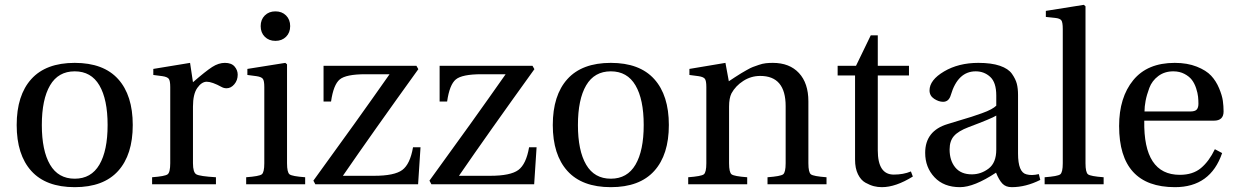

<svg xmlns="http://www.w3.org/2000/svg" viewBox="-20 -762 5113 794"><path d="M109.5 -55Q49 -122 49 -245Q49 -368 109.5 -435Q170 -502 289 -502Q408 -502 468.5 -435Q529 -368 529 -245Q529 -122 468.5 -55Q408 12 289 12Q170 12 109.5 -55ZM187 -409Q153 -351 153 -245Q153 -139 187 -81Q221 -23 289 -23Q357 -23 391 -81Q425 -139 425 -245Q425 -351 391 -409Q357 -467 289 -467Q221 -467 187 -409Z M609 0V-29Q662 -33 673 -41Q684 -49 684 -87V-402Q684 -428 678 -436Q672 -444 652 -447L614 -452V-477L766 -502L778 -422Q831 -468 857.5 -485Q884 -502 910 -502Q937 -502 950 -487Q963 -472 963 -453Q963 -430 949 -413.5Q935 -397 917 -397Q906 -397 897 -402Q857 -424 835 -424Q814 -424 796 -398.5Q778 -373 778 -321V-87Q778 -49 792 -41Q806 -33 873 -29V0Z M1075 -610Q1058 -627 1058 -654Q1058 -681 1075 -698Q1092 -715 1119 -715Q1146 -715 1163 -698Q1180 -681 1180 -654Q1180 -627 1163 -610Q1146 -593 1119 -593Q1092 -593 1075 -610ZM998 0V-29Q1052 -33 1062.5 -41Q1073 -49 1073 -87V-402Q1073 -428 1067 -436Q1061 -444 1041 -447L1003 -452V-477L1160 -502L1167 -496V-87Q1167 -49 1177.5 -41Q1188 -33 1242 -29V0Z M1276 -15Q1455 -261 1591 -455H1491Q1411 -455 1385 -433.5Q1359 -412 1349 -342H1318V-490H1702L1710 -476Q1519 -211 1398 -35H1527Q1611 -35 1643.5 -59Q1676 -83 1688 -153H1719L1709 0H1284Z M1756 -15Q1935 -261 2071 -455H1971Q1891 -455 1865 -433.5Q1839 -412 1829 -342H1798V-490H2182L2190 -476Q1999 -211 1878 -35H2007Q2091 -35 2123.5 -59Q2156 -83 2168 -153H2199L2189 0H1764Z M2326.5 -55Q2266 -122 2266 -245Q2266 -368 2326.5 -435Q2387 -502 2506 -502Q2625 -502 2685.5 -435Q2746 -368 2746 -245Q2746 -122 2685.5 -55Q2625 12 2506 12Q2387 12 2326.5 -55ZM2404 -409Q2370 -351 2370 -245Q2370 -139 2404 -81Q2438 -23 2506 -23Q2574 -23 2608 -81Q2642 -139 2642 -245Q2642 -351 2608 -409Q2574 -467 2506 -467Q2438 -467 2404 -409Z M2826 0V-29Q2880 -33 2890.5 -41Q2901 -49 2901 -87V-402Q2901 -428 2895 -436Q2889 -444 2869 -447L2831 -452V-477L2980 -502L2994 -426Q2998 -429 3019 -442.5Q3040 -456 3045 -459Q3050 -462 3067.5 -472Q3085 -482 3093.5 -485Q3102 -488 3117.5 -493.5Q3133 -499 3147 -500.5Q3161 -502 3176 -502Q3245 -502 3284 -460Q3323 -418 3323 -343V-87Q3323 -49 3333.5 -41Q3344 -33 3398 -29V0H3154V-29Q3208 -33 3218.5 -41Q3229 -49 3229 -87V-323Q3229 -448 3124 -448Q3086 -448 3054 -427.5Q3022 -407 3005 -376Q2995 -356 2995 -321V-87Q2995 -49 3005.5 -41Q3016 -33 3070 -29V0Z M3444 -450V-490H3520L3581 -616H3610V-490H3739V-450H3610V-140Q3610 -40 3676 -40Q3716 -40 3747 -53L3755 -32Q3684 12 3627 12Q3610 12 3594 8Q3578 4 3559 -6.5Q3540 -17 3528 -41.5Q3516 -66 3516 -102V-450Z M3806 -130Q3806 -221 3899 -249Q3914 -254 3946.5 -263.5Q3979 -273 3997.5 -279Q4016 -285 4040 -293.5Q4064 -302 4078.5 -310Q4093 -318 4100 -325V-367Q4100 -421 4075 -444Q4050 -467 4015 -467Q3941 -467 3912 -369Q3904 -341 3880 -341Q3862 -341 3843 -353.5Q3824 -366 3824 -388Q3824 -431 3884 -466.5Q3944 -502 4026 -502Q4080 -502 4115 -490Q4150 -478 4165 -456.5Q4180 -435 4185 -415.5Q4190 -396 4190 -369V-127Q4190 -49 4225 -41Q4246 -35 4276 -42L4282 -18Q4222 12 4164 12Q4139 12 4125 -3Q4111 -18 4099 -48Q4008 12 3950 12Q3883 12 3844.5 -29Q3806 -70 3806 -130ZM3907 -144Q3907 -98 3930.5 -69.5Q3954 -41 3999 -41Q4037 -41 4068.5 -65Q4100 -89 4100 -143V-284Q4081 -272 3985 -236Q3943 -220 3925 -199.5Q3907 -179 3907 -144Z M4300 0V-29Q4354 -33 4364.5 -41Q4375 -49 4375 -87V-642Q4375 -670 4369 -678Q4363 -686 4343 -688L4305 -692V-717L4462 -742L4469 -736V-87Q4469 -49 4479.5 -41Q4490 -33 4544 -29V0Z M4608 -241Q4608 -359 4666.5 -430.5Q4725 -502 4838 -502Q4890 -502 4929 -486.5Q4968 -471 4988.5 -449Q5009 -427 5021.5 -397Q5034 -367 5037 -345Q5040 -323 5040 -301Q5040 -263 5000 -263H4712Q4708 -39 4859 -39Q4913 -39 4946.5 -67Q4980 -95 5004 -145L5034 -129Q4986 12 4839 12Q4608 12 4608 -241ZM4713 -301H4902Q4922 -301 4929 -309Q4936 -317 4936 -333Q4936 -347 4934.5 -362Q4933 -377 4926.5 -397Q4920 -417 4909 -431.5Q4898 -446 4878 -456.5Q4858 -467 4832 -467Q4796 -467 4770 -447.5Q4744 -428 4733 -398.5Q4722 -369 4717.5 -345Q4713 -321 4713 -301Z"/></svg>

Font: Linguistics Pro
Style: Regular
Weight: 400
Designer: Stefan Peev, Context Ltd
Foundry: Stefan Peev, Context Ltd
Version: Version 001.000